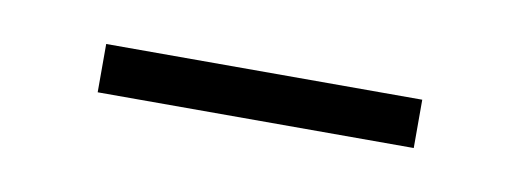

<svg xmlns="http://www.w3.org/2000/svg" viewBox="-24 -412 371 137"><g transform="rotate(10 161.5 -343.5)"><path d="M276 -326H47V-361H276Z"/></g></svg>

Font: Tanohe Sans ExtraLight
Style: Regular
Weight: 250
Designer: Village Type and Design LLC & Cristiano Sobral
Foundry: Cooper Hewitt Smithsonian Design Museum
Version: Version 1.00;September 29, 2021;FontCreator 13.0.0.2655 64-b